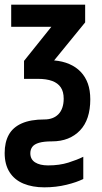

<svg xmlns="http://www.w3.org/2000/svg" viewBox="-23 -563 437 823"><path d="M167 240Q116 240 77.5 224Q39 208 18 175Q-3 142 -3 93Q-3 47 14.5 15Q32 -17 70 -34Q108 -51 168 -51Q186 -51 201 -56.5Q216 -62 227 -73Q238 -84 244 -101Q250 -118 250 -140Q250 -170 237.5 -188.5Q225 -207 200.5 -216Q176 -225 140 -225H80V-302L197 -448H25V-543H342V-467L209 -304Q245 -301 274 -288.5Q303 -276 323 -255Q343 -234 353.5 -205Q364 -176 364 -137Q364 -94 353 -60.5Q342 -27 320 -4Q298 19 268 31Q238 43 199 43Q165 43 144.5 49Q124 55 115.5 66.5Q107 78 107 94Q107 120 127.5 133Q148 146 183 146Q232 146 270 134Q308 122 334 109V204Q307 218 262 229Q217 240 167 240Z"/></svg>

Font: Noto Sans Display ExtraCondensed SemiBold
Style: Regular
Weight: 600
Width: 2
Designer: Monotype Design Team
Foundry: Monotype Imaging Inc.
Version: Version 2.003